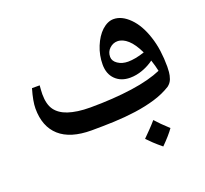

<svg xmlns="http://www.w3.org/2000/svg" viewBox="-126 -670 1100 1032"><g transform="rotate(-20 424.0 -154.5)"><path d="M307 0Q186 0 124.5 -55Q63 -110 63 -213Q63 -234 68 -261.5Q73 -289 83 -323H127Q126 -310 125 -297Q124 -284 124 -273Q124 -215 147 -183Q170 -151 217 -135Q241 -127 272.5 -122.5Q304 -118 343 -118Q408 -118 468.5 -122Q529 -126 582 -133.5Q635 -141 678.5 -152.5Q722 -164 754 -178Q751 -193 746.5 -209Q742 -225 736 -243Q708 -222 671.5 -208.5Q635 -195 599 -195Q547 -195 515 -226.5Q483 -258 483 -312Q483 -365 503 -414Q523 -463 554 -492Q587 -522 621 -522Q668 -522 712 -478Q756 -434 781 -357Q794 -318 800 -274.5Q806 -231 806 -183Q806 -171 804.5 -152.5Q803 -134 796 -114.5Q789 -95 771 -81Q728 -54 674.5 -38Q621 -22 560 -13.5Q499 -5 435 -2.5Q371 0 307 0ZM618 -280Q638 -280 662 -284.5Q686 -289 713 -298Q688 -351 659 -377Q630 -403 600 -403Q575 -403 555 -384.5Q535 -366 535 -337Q535 -313 559.5 -296.5Q584 -280 618 -280ZM639 213Q612 191 593 173Q574 155 561 141Q581 121 600 101.5Q619 82 637 61Q663 91 709 133Q698 149 680 169.5Q662 190 639 213Z"/></g></svg>

Font: Noto Naskh Arabic
Style: Bold
Weight: 700
Designer: Monotype Design Team, David Williams, Mohamad Dakak and Nizar Qandah
Foundry: Monotype Imaging Inc.
Version: Version 2.016